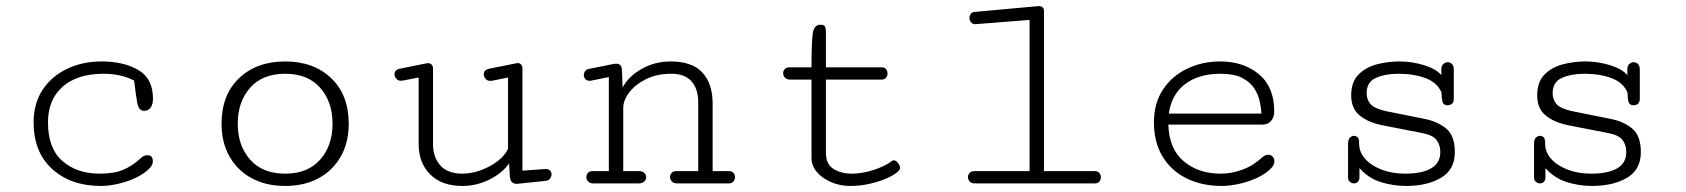

<svg xmlns="http://www.w3.org/2000/svg" viewBox="-20 -597 5489 625"><path d="M308.6 8.3Q210.9 8.3 150.1 -46.6Q89.4 -101.6 89.4 -198.7Q89.4 -261.2 119.4 -305.7Q149.4 -350.1 199.5 -373.5Q249.5 -397 310.1 -397Q382.8 -397 430.4 -369.1Q478 -341.3 478 -275.4Q478 -258.8 470.9 -247.6Q463.9 -236.3 448.7 -236.3Q431.2 -236.3 426.5 -263.4Q421.9 -290.5 416.5 -335Q390.6 -347.7 366.2 -352.3Q341.8 -356.9 317.4 -356.9Q231.9 -356.9 184.1 -314.9Q136.2 -272.9 136.2 -198.7Q136.2 -113.8 183.3 -72.8Q230.5 -31.7 304.7 -31.7Q351.1 -31.7 381.3 -44.4Q411.6 -57.1 440.4 -84Q448.7 -91.8 460.4 -91.8Q477.5 -91.8 477.5 -71.8Q477.5 -61 468.8 -51.3Q450.7 -31.7 422.6 -18.6Q394.5 -5.4 364.3 1.5Q334 8.3 308.6 8.3Z M908.2 8.3Q846.2 8.3 799.8 -16.6Q753.4 -41.5 727.3 -87.2Q701.2 -132.8 701.2 -194.3Q701.2 -288.1 758.3 -342.5Q815.4 -397 908.2 -397Q1001 -397 1058.1 -342.5Q1115.2 -288.1 1115.2 -194.3Q1115.2 -132.8 1089.1 -87.2Q1063 -41.5 1016.6 -16.6Q970.2 8.3 908.2 8.3ZM908.2 -31.7Q981.9 -31.7 1022.2 -77.4Q1062.5 -123 1062.5 -194.3Q1062.5 -265.6 1022.2 -311.3Q981.9 -356.9 908.2 -356.9Q834.5 -356.9 794.2 -311.3Q753.9 -265.6 753.9 -194.3Q753.9 -123 794.2 -77.4Q834.5 -31.7 908.2 -31.7Z M1484.9 8.3Q1417.5 8.3 1380.1 -29.5Q1342.8 -67.4 1342.8 -127.9V-344.7L1293 -335Q1277.8 -332 1271 -339.6Q1264.2 -347.2 1264.2 -355Q1264.2 -370.1 1281.7 -373.5L1367.2 -390.6Q1378.9 -393.1 1384.3 -387.5Q1389.6 -381.8 1389.6 -375V-126.5Q1389.6 -85.9 1413.1 -58.8Q1436.5 -31.7 1485.4 -31.7Q1514.2 -31.7 1544.2 -42.5Q1574.2 -53.2 1598.6 -71.5Q1623 -89.8 1633.8 -112.8V-344.7L1583.5 -334.5Q1568.8 -331.5 1561.8 -339.1Q1554.7 -346.7 1554.7 -354.5Q1554.7 -370.1 1573.2 -373.5L1661.1 -391.1Q1670.9 -393.1 1675.8 -387.5Q1680.7 -381.8 1680.7 -375V-41.5L1755.9 -46.9Q1766.1 -46.9 1770.8 -41.7Q1775.4 -36.6 1775.4 -29.8Q1775.4 -22.9 1770.8 -16.1Q1766.1 -9.3 1756.8 -8.3L1662.6 1.5Q1641.1 1.5 1639.6 -22.9L1637.2 -65.4Q1616.2 -34.2 1574 -12.9Q1531.7 8.3 1484.9 8.3Z M1911.1 0Q1899.9 0 1894.3 -6.6Q1888.7 -13.2 1888.7 -21Q1888.7 -28.3 1893.8 -34.2Q1898.9 -40 1909.2 -40H1961.9V-346.2L1909.2 -335.4Q1904.3 -334 1899.4 -334Q1890.6 -334 1885.5 -339.6Q1880.4 -345.2 1880.4 -352.5Q1880.4 -358.4 1884 -364.5Q1887.7 -370.6 1896.5 -372.6L1976.6 -388.7Q1983.4 -389.6 1985.4 -389.6Q2003.4 -389.6 2004.4 -370.6L2006.8 -312Q2025.4 -348.1 2068.6 -372.6Q2111.8 -397 2162.6 -397Q2233.4 -397 2266.6 -360.6Q2299.8 -324.2 2299.8 -260.3V-40H2353Q2362.8 -40 2367.7 -33.9Q2372.6 -27.8 2372.6 -20.5Q2372.6 -12.7 2367.4 -6.3Q2362.3 0 2352.1 0H2183.6Q2172.4 0 2166.7 -6.6Q2161.1 -13.2 2161.1 -21Q2161.1 -28.3 2166.3 -34.2Q2171.4 -40 2181.6 -40H2252.9V-263.7Q2252.9 -307.1 2231.2 -332Q2209.5 -356.9 2165 -356.9Q2118.2 -356.9 2083 -339.4Q2047.9 -321.8 2028.3 -296.1Q2008.8 -270.5 2008.8 -245.6V-40H2060.1Q2071.8 -40 2077.6 -33.9Q2083.5 -27.8 2083.5 -20.5Q2083.5 -12.7 2077.4 -6.3Q2071.3 0 2059.1 0Z M2747.6 8.3Q2713.9 8.3 2685.1 -4.2Q2656.2 -16.6 2638.9 -37.4Q2621.6 -58.1 2621.6 -82.5V-337.9H2551.8Q2540.5 -337.9 2534.9 -344.5Q2529.3 -351.1 2529.3 -358.9Q2529.3 -366.2 2534.4 -372.1Q2539.6 -377.9 2549.8 -377.9H2621.6Q2621.6 -456.5 2625.5 -486.6Q2629.4 -516.6 2650.9 -516.6Q2663.1 -516.6 2665.8 -510Q2668.5 -503.4 2668.5 -494.6V-377.9H2850.1Q2859.9 -377.9 2864.5 -371.6Q2869.1 -365.2 2869.1 -357.9Q2869.1 -350.1 2864.3 -344Q2859.4 -337.9 2849.6 -337.9H2668.5V-99.6Q2668.5 -62.5 2693.4 -47.1Q2718.3 -31.7 2752.4 -31.7Q2787.1 -31.7 2824.2 -43.9Q2861.3 -56.2 2883.8 -73.2Q2885.7 -75.2 2889.2 -75.2Q2896 -75.2 2902.8 -66.9Q2909.7 -58.6 2909.7 -50.3Q2909.7 -46.4 2907.2 -43Q2897.5 -31.2 2872.6 -19.3Q2847.7 -7.3 2814.7 0.5Q2781.7 8.3 2747.6 8.3Z M3153.3 0Q3142.1 0 3136.5 -6.3Q3130.9 -12.7 3130.9 -20.5Q3130.9 -27.8 3136 -33.9Q3141.1 -40 3151.4 -40H3331.5V-532.2L3159.2 -518.6Q3158.2 -518.6 3157.5 -518.3Q3156.7 -518.1 3155.8 -518.1Q3146 -518.1 3140.9 -524.4Q3135.7 -530.8 3135.7 -538.6Q3135.7 -545.4 3139.6 -551.3Q3143.6 -557.1 3151.4 -558.1L3355.5 -576.7Q3356.4 -576.7 3357.7 -576.9Q3358.9 -577.1 3360.8 -577.1Q3378.4 -577.1 3378.4 -561.5V-40H3544.4Q3554.2 -40 3558.8 -33.7Q3563.5 -27.3 3563.5 -20Q3563.5 -12.2 3558.6 -6.1Q3553.7 0 3543.9 0Z M3957.5 8.3Q3892.6 8.3 3842.5 -16.4Q3792.5 -41 3764.4 -87.4Q3736.3 -133.8 3736.3 -198.7Q3736.3 -261.2 3765.9 -305.7Q3795.4 -350.1 3844.5 -373.5Q3893.6 -397 3952.1 -397Q4027.8 -397 4077.9 -355.5Q4127.9 -314 4127.9 -233.9Q4127.9 -215.8 4117.7 -203.6Q4107.4 -191.4 4090.3 -191.4H3783.2Q3785.6 -111.8 3833.5 -71.8Q3881.3 -31.7 3953.6 -31.7Q3989.3 -31.7 4024.9 -44.9Q4060.5 -58.1 4088.9 -85Q4099.1 -93.3 4108.9 -93.3Q4117.7 -93.3 4123 -86.9Q4128.4 -80.6 4128.4 -71.8Q4128.4 -61 4119.6 -51.3Q4101.6 -31.7 4073.2 -18.6Q4044.9 -5.4 4013.9 1.5Q3982.9 8.3 3957.5 8.3ZM3784.7 -227.1H4086.4Q4085.4 -245.1 4080.6 -267.3Q4075.7 -289.6 4062.3 -310.1Q4048.8 -330.6 4022.7 -343.8Q3996.6 -356.9 3953.1 -356.9Q3881.8 -356.9 3837.6 -323.2Q3793.5 -289.6 3784.7 -227.1Z M4556.6 8.3Q4514.6 8.3 4474.4 -4.4Q4434.1 -17.1 4405.3 -49.8V-20.5Q4405.3 -9.8 4399.9 -4.9Q4394.5 0 4387.7 0Q4380.4 0 4374.3 -5.1Q4368.2 -10.3 4368.2 -19V-129.4Q4368.2 -143.1 4374.3 -148.9Q4380.4 -154.8 4386.7 -154.8Q4393.6 -154.8 4398.9 -150.6Q4404.3 -146.5 4404.3 -129.4Q4404.3 -101.6 4424.1 -79.6Q4443.8 -57.6 4477.8 -44.7Q4511.7 -31.7 4553.7 -31.7Q4608.4 -31.7 4638.4 -48.8Q4668.5 -65.9 4668.5 -102.1Q4668.5 -125.5 4656.2 -141.4Q4644 -157.2 4610.8 -163.6L4481 -189Q4435.1 -197.8 4406.7 -220.5Q4378.4 -243.2 4378.4 -286.1Q4378.4 -330.1 4401.9 -354Q4425.3 -377.9 4461.4 -387.5Q4497.6 -397 4535.6 -397Q4577.6 -397 4617.2 -384.3Q4656.7 -371.6 4671.9 -352.1V-370.1Q4671.4 -382.3 4678 -388.4Q4684.6 -394.5 4692.4 -394.5Q4700.2 -394.5 4706.3 -388.7Q4712.4 -382.8 4712.4 -370.6V-272.5Q4710 -254.4 4691.9 -254.4Q4679.2 -254.4 4676 -264.6Q4672.9 -274.9 4672.4 -295.9Q4658.7 -328.1 4620.8 -342.5Q4583 -356.9 4532.2 -356.9Q4489.3 -356.9 4459 -343.5Q4428.7 -330.1 4428.7 -293.5Q4428.7 -272.5 4441.4 -258.1Q4454.1 -243.7 4490.7 -235.4L4617.2 -210Q4659.7 -201.7 4687.7 -178.5Q4715.8 -155.3 4715.8 -101.6Q4715.8 -44.9 4670.9 -18.3Q4626 8.3 4556.6 8.3Z M5162.1 8.3Q5120.1 8.3 5079.8 -4.4Q5039.6 -17.1 5010.7 -49.8V-20.5Q5010.7 -9.8 5005.4 -4.9Q5000 0 4993.2 0Q4985.8 0 4979.7 -5.1Q4973.6 -10.3 4973.6 -19V-129.4Q4973.6 -143.1 4979.7 -148.9Q4985.8 -154.8 4992.2 -154.8Q4999 -154.8 5004.4 -150.6Q5009.8 -146.5 5009.8 -129.4Q5009.8 -101.6 5029.5 -79.6Q5049.3 -57.6 5083.3 -44.7Q5117.2 -31.7 5159.2 -31.7Q5213.9 -31.7 5243.9 -48.8Q5273.9 -65.9 5273.9 -102.1Q5273.9 -125.5 5261.7 -141.4Q5249.5 -157.2 5216.3 -163.6L5086.4 -189Q5040.5 -197.8 5012.2 -220.5Q4983.9 -243.2 4983.9 -286.1Q4983.9 -330.1 5007.3 -354Q5030.8 -377.9 5066.9 -387.5Q5103 -397 5141.1 -397Q5183.1 -397 5222.7 -384.3Q5262.2 -371.6 5277.3 -352.1V-370.1Q5276.9 -382.3 5283.4 -388.4Q5290 -394.5 5297.9 -394.5Q5305.7 -394.5 5311.8 -388.7Q5317.9 -382.8 5317.9 -370.6V-272.5Q5315.4 -254.4 5297.4 -254.4Q5284.7 -254.4 5281.5 -264.6Q5278.3 -274.9 5277.8 -295.9Q5264.2 -328.1 5226.3 -342.5Q5188.5 -356.9 5137.7 -356.9Q5094.7 -356.9 5064.5 -343.5Q5034.2 -330.1 5034.2 -293.5Q5034.2 -272.5 5046.9 -258.1Q5059.6 -243.7 5096.2 -235.4L5222.7 -210Q5265.1 -201.7 5293.2 -178.5Q5321.3 -155.3 5321.3 -101.6Q5321.3 -44.9 5276.4 -18.3Q5231.4 8.3 5162.1 8.3Z"/></svg>

Font: Cutive Mono
Style: Regular
Weight: 400
Designer: Vernon Adams
Foundry: Vernon Adams
Version: Version 1.110; ttfautohint (v1.8.4.7-5d5b)